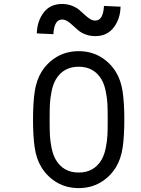

<svg xmlns="http://www.w3.org/2000/svg" viewBox="-20 -934 707 964"><path d="M291.7 -835.9Q252 -835.9 248 -762.4L164.7 -766.3Q166.7 -828.8 199.5 -871.4Q232.4 -914.1 291.7 -914.1Q317.7 -914.1 340.2 -905.6Q362.6 -897.1 377.3 -884.8Q391.9 -872.4 404.9 -860Q418 -847.7 431.3 -839.2Q444.7 -830.7 458.3 -830.7Q498 -830.7 502 -904.3L585.3 -900.4Q584 -839.2 550.8 -795.9Q517.6 -752.6 458.3 -752.6Q432.3 -752.6 409.8 -761.1Q387.4 -769.5 372.7 -781.9Q358.1 -794.3 345.1 -806.6Q332 -819 318.7 -827.5Q305.3 -835.9 291.7 -835.9ZM561.8 -572.9Q587.2 -531.2 595.7 -474.3Q604.2 -417.3 604.2 -333.3Q604.2 -249.3 595.7 -192.4Q587.2 -135.4 561.8 -93.8Q531.2 -44.9 483.4 -17.3Q435.5 10.4 375 10.4Q314.5 10.4 266.6 -17.3Q218.8 -44.9 188.2 -93.8Q162.8 -135.4 154.3 -192.4Q145.8 -249.3 145.8 -333.3Q145.8 -417.3 154.3 -474.3Q162.8 -531.2 188.2 -572.9Q218.8 -621.7 266.6 -649.4Q314.5 -677.1 375 -677.1Q435.5 -677.1 483.4 -649.4Q531.2 -621.7 561.8 -572.9ZM260.4 -535.2Q246.1 -511.1 238.9 -474.9Q231.8 -438.8 230.5 -410.2Q229.2 -381.5 229.2 -333.3Q229.2 -285.2 230.5 -256.5Q231.8 -227.9 238.9 -191.7Q246.1 -155.6 260.4 -131.5Q298.2 -67.7 375 -67.7Q451.8 -67.7 489.6 -131.5Q503.9 -155.6 511.1 -191.7Q518.2 -227.9 519.5 -256.5Q520.8 -285.2 520.8 -333.3Q520.8 -381.5 519.5 -410.2Q518.2 -438.8 511.1 -474.9Q503.9 -511.1 489.6 -535.2Q451.8 -599 375 -599Q298.2 -599 260.4 -535.2Z"/></svg>

Font: Monoid
Style: Regular
Weight: 400
Width: 4
Monospace: yes
Designer: Andreas Larsen (@larsenwork)
Version: Version 0.61